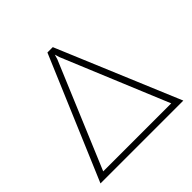

<svg xmlns="http://www.w3.org/2000/svg" viewBox="-178 -880 1049 1049"><g transform="rotate(-45 346.0 -355.5)"><path d="M338.9 -646.5 67.9 0H25.9L326.7 -710.9H357.9ZM623.5 0 355 -647.5 335.9 -710.9H368.2L666 0ZM630.9 -36.1V0H55.7V-36.1Z"/></g></svg>

Font: Roboto ExtraLight
Style: Regular
Weight: 250
Designer: Christian Robertson
Foundry: Google
Version: Version 3.009; 2024